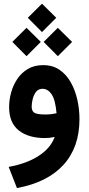

<svg xmlns="http://www.w3.org/2000/svg" viewBox="-20 -732 470 1018"><path d="M127.4 -637.7 202.6 -712.4 278.3 -637.7 202.6 -562ZM211.4 -509.8 286.6 -584.5 362.3 -509.8 286.6 -434.1ZM45.4 -509.8 120.6 -584.5 196.3 -509.8 120.6 -434.1ZM270 -5.9Q243.7 0 218.8 0Q129.9 0 79.1 -40.8Q28.3 -81.5 28.3 -164.1Q28.3 -202.6 39.1 -241.7Q49.8 -280.8 72 -313.7Q94.2 -346.7 128.2 -366.7Q162.1 -386.7 209 -386.7Q259.3 -386.7 295.7 -361.8Q332 -336.9 355.5 -295.2Q378.9 -253.4 390.1 -202.6Q401.4 -151.9 401.4 -100.6Q401.4 48.8 316.4 142.1Q231.4 235.4 69.8 265.1L25.9 152.8Q122.6 135.3 185.5 94.2Q248.5 53.2 270 -5.9ZM279.8 -131.8Q273.4 -204.1 253.4 -232.7Q233.4 -261.2 205.1 -261.2Q184.1 -261.2 171.6 -245.6Q159.2 -230 153.6 -207.8Q147.9 -185.5 147.9 -166.5Q147.9 -144 161.6 -134.5Q175.3 -125 221.2 -125Q251.5 -125 279.8 -131.8Z"/></svg>

Font: Vazir FD
Style: Bold-FD
Weight: 700
Designer: Saber Rastikerdar
Foundry: Saber Rastikerdar
Version: Version 30.1.0